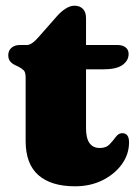

<svg xmlns="http://www.w3.org/2000/svg" viewBox="-20 -640 487 674"><path d="M45.5 -405.5 34 -411Q22 -416.5 15.5 -424.8Q9 -433 9 -446Q9 -462.5 20.2 -472.2Q31.5 -482 49.5 -482H74.5Q91.5 -482 116 -510.5L178.5 -581.5Q193.5 -599 210 -609.5Q226.5 -620 241.5 -620Q260 -620 271 -608.8Q282 -597.5 282 -576.5V-482H392.5Q410 -482 420.8 -473.8Q431.5 -465.5 431.5 -450.5Q431.5 -427.5 410.2 -412Q389 -396.5 340.5 -396.5H282V-189.5Q282 -120.5 330.5 -120.5Q353 -120.5 365.2 -133.8Q377.5 -147 387 -160Q396.5 -173 410.5 -172.5Q433 -171.5 433 -140.5Q433 -98.5 407.8 -63.5Q382.5 -28.5 339.8 -7.2Q297 14 243.5 14Q159.5 14 114.8 -25.2Q70 -64.5 70 -145V-367.5Q70 -386 63.5 -392.8Q57 -399.5 45.5 -405.5Z"/></svg>

Font: Fraunces 9pt S050 Black
Style: Regular
Weight: 900
Version: Version 1.000; ttfautohint (v1.8.3)